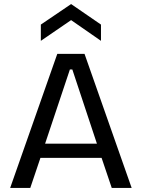

<svg xmlns="http://www.w3.org/2000/svg" viewBox="-20 -925 698 945"><path d="M30 0 262 -660H396L628 0H530L480 -148H179L129 0ZM324 -583 202 -218H457L336 -583ZM181 -724V-804L330 -905L477 -804V-724L330 -826Z"/></svg>

Font: Bricolage Grotesque 10pt
Style: Regular
Weight: 400
Designer: Mathieu Triay
Foundry: Atelier Triay
Version: Version 1.000; ttfautohint (v1.8.4.7-5d5b);gftools[0.9.32]